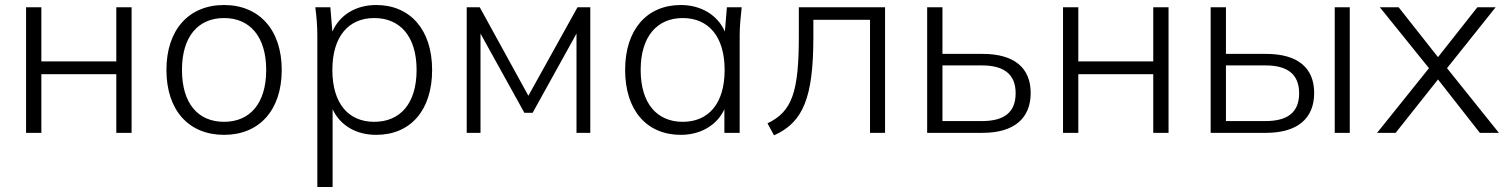

<svg xmlns="http://www.w3.org/2000/svg" viewBox="-20 -530 6025 766"><path d="M84 0H145V-234H444V0H505V-501H444V-285H145V-501H84Z M874 8C1014 8 1104 -90 1104 -251C1104 -411 1014 -510 874 -510C733 -510 644 -411 644 -251C644 -90 733 8 874 8ZM874 -44C771 -44 706 -116 706 -251C706 -385 771 -458 874 -458C976 -458 1042 -385 1042 -251C1042 -116 976 -44 874 -44Z M1246 -389V216H1307V-94C1337 -30 1400 8 1481 8C1617 8 1704 -89 1704 -251C1704 -412 1616 -510 1481 -510C1399 -510 1335 -470 1306 -404L1298 -501H1238C1243 -463 1246 -425 1246 -389ZM1473 -44C1371 -44 1306 -116 1306 -251C1306 -385 1371 -458 1473 -458C1576 -458 1642 -385 1642 -251C1642 -116 1576 -44 1473 -44Z M1842 0H1897V-396L2072 -80H2105L2280 -396V0H2335V-501H2284L2088 -148L1894 -501H1842Z M2696 8C2775 8 2840 -30 2870 -94V0H2931V-389C2931 -425 2935 -463 2939 -501H2880L2872 -404C2843 -470 2777 -510 2696 -510C2561 -510 2474 -412 2474 -251C2474 -89 2561 8 2696 8ZM2704 -44C2602 -44 2536 -116 2536 -251C2536 -385 2602 -458 2704 -458C2806 -458 2871 -385 2871 -251C2871 -116 2806 -44 2704 -44Z M3042 -38 3068 10C3184 -42 3225 -139 3225 -383V-451H3451V0H3511V-501H3167V-385C3167 -162 3140 -85 3042 -38Z M3679 0H3900C4026 0 4092 -58 4092 -159C4092 -259 4027 -315 3900 -315H3740V-501H3679ZM3898 -47H3740V-269H3898C3985 -269 4032 -234 4032 -158C4032 -81 3985 -47 3898 -47Z M4221 0H4282V-234H4581V0H4642V-501H4581V-285H4282V-501H4221Z M4810 0H5031C5157 0 5223 -58 5223 -159C5223 -259 5158 -315 5031 -315H4871V-501H4810ZM5029 -47H4871V-269H5029C5116 -269 5163 -234 5163 -158C5163 -81 5116 -47 5029 -47ZM5305 0H5365V-501H5305Z M5474 0H5548L5717 -213L5884 0H5960L5753 -258L5947 -501H5874L5717 -302L5560 -501H5485L5681 -258Z"/></svg>

Font: Poppy and Pepper Light
Style: Regular
Weight: 300
Designer: Thy Ha
Foundry: Thy Ha
Version: Version 0.001;Glyphs 3.2 (3227)